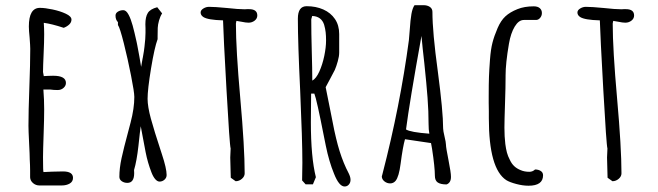

<svg xmlns="http://www.w3.org/2000/svg" viewBox="-20 -690 2494 728"><path d="M131.3 -660.2Q89.4 -660.2 89.4 -589.4Q89.4 -575.2 92.3 -547.4Q94.7 -515.6 94.7 -504.9Q94.7 -449.7 91.3 -358.9Q87.9 -268.1 87.9 -212.9Q87.9 -196.3 90.3 -148.9Q92.8 -101.1 92.8 -85L93.8 -64Q94.2 -54.7 94.2 -43.9V-17.6Q94.7 -4.9 105.2 4.2Q115.7 13.2 129.4 13.2H213.9Q231.9 13.2 244.4 5.9Q256.8 -1.5 256.8 -15.6Q256.8 -40 218.8 -40L177.7 -39.1L145 -37.6Q143.1 -37.6 143.1 -93.8Q143.1 -117.2 145.5 -184.6Q147.5 -238.8 147.5 -274.9Q147.5 -312.5 144.5 -350.6H169.9Q183.6 -348.6 198.2 -348.6Q211.9 -348.6 220.9 -356.7Q230 -364.7 230 -375.5Q230 -402.8 181.6 -402.8Q170.4 -402.8 162.1 -402.3L146 -401.4L143.1 -417Q143.1 -436 145.5 -488.8Q147.5 -531.2 147.5 -560.5Q147.5 -582.5 146 -603.5Q175.8 -599.6 221.7 -584.5Q234.4 -589.4 242.7 -597.4Q251 -605.5 251 -615.7Q251 -627.9 229.7 -637.9Q208.5 -647.9 179.4 -654.1Q150.4 -660.2 131.3 -660.2Z M508.8 -474.1Q505.9 -491.7 500.5 -518.6L498 -530.8Q489.7 -568.8 482.9 -593.5Q476.1 -618.2 467.8 -633.8Q458.5 -651.4 447.8 -651.4Q436 -651.4 427 -645.8Q418 -640.1 418 -630.9Q418 -615.2 427.2 -606V-595.2Q434.6 -585 449.5 -525.9Q464.4 -466.8 476.8 -403.8Q489.3 -340.8 489.3 -322.3Q489.3 -279.3 475.1 -225.1L465.8 -189.9Q449.2 -128.4 440.9 -90.3Q432.6 -52.2 432.6 -19.5Q432.6 -9.3 441.7 -2.9Q450.7 3.4 462.9 3.4Q488.8 3.4 488.8 -33.7Q488.8 -43 488.3 -45.4Q498.5 -79.6 504.9 -136.7Q511.2 -196.8 513.7 -211.4L518.1 -187.5Q522 -164.1 532.2 -112.8Q540 -73.2 554.2 -36.6Q560.5 -20 568.6 -10.7Q576.7 -1.5 585 -1.5Q595.7 -1.5 603.8 -8.8Q611.8 -16.1 611.8 -26.4Q611.8 -51.3 593.8 -105.5L589.4 -119.1Q564.9 -193.4 552.2 -239.7Q539.6 -286.1 539.6 -315.4Q539.6 -351.1 552.7 -430.7Q565.9 -510.3 577.6 -541.5V-553.2Q577.6 -577.1 578.1 -584.5Q578.6 -596.7 583 -612.3Q587.4 -627.9 594.7 -639.2L576.2 -662.6Q549.8 -655.8 540.5 -640.9Q531.2 -626 531.2 -598.1Q531.2 -589.8 531.7 -582.5V-565.4Q531.7 -544.9 527.8 -512.7Q526.4 -498.5 521.5 -471.7Q521 -469.7 520.5 -467.3Q520 -464.8 519.5 -461.4Q516.1 -443.4 515.1 -436.5Z M854 -54.7 855 -16.1 873.5 -2.9Q886.7 -2.9 897.2 -12Q907.7 -21 907.7 -32.7Q907.7 -130.9 891.1 -316.9Q874.5 -502.9 874.5 -600.6L875.5 -606.4L876.5 -610.8L896.5 -607.4Q912.1 -604 922.4 -604Q935.5 -604 945.6 -611.8Q955.6 -619.6 955.6 -631.3Q955.6 -655.3 924.3 -655.3H916Q912.6 -654.8 908.2 -654.8Q883.8 -654.8 840.3 -659.7Q794.9 -664.1 772.5 -664.1Q761.2 -664.1 751 -657.7Q740.7 -651.4 740.7 -642.6Q740.7 -632.3 751 -625.5Q768.1 -614.3 825.7 -612.8Q827.1 -557.1 838.9 -347.9Q850.6 -138.7 854.5 -127L853 -92.8Z M1309.1 -8.3Q1309.1 -15.1 1306.6 -22.2Q1304.2 -29.3 1298.8 -39.6L1292.5 -52.2Q1273.9 -92.3 1260.7 -140.9Q1247.6 -189.5 1233.9 -264.2L1214.8 -359.4L1230.5 -388.7L1249.5 -424.8Q1255.4 -438.5 1260.7 -457.5Q1266.1 -476.6 1266.1 -490.7V-561Q1266.1 -594.2 1250 -617.9Q1233.9 -641.6 1205.8 -654.1Q1177.7 -666.5 1142.6 -666.5Q1109.4 -666.5 1109.4 -619.1Q1109.4 -528.8 1118.2 -345.7Q1126.5 -157.2 1126.5 -72.8L1125.5 -5.9L1138.7 8.8H1166.5L1177.7 -18.1Q1158.7 -94.2 1158.7 -226.6Q1158.7 -257.8 1159.2 -281.7Q1159.7 -305.7 1159.7 -335H1171.9Q1180.7 -313.5 1208.5 -171.4L1215.3 -137.7Q1227.5 -77.6 1246.6 -31.2Q1265.6 17.1 1286.6 17.1Q1296.4 17.1 1302.7 9.8Q1309.1 2.4 1309.1 -8.3ZM1164.1 -384.3Q1164.1 -428.2 1162.1 -497.1Q1160.2 -565.4 1160.2 -615.2Q1160.2 -618.2 1162.1 -623.5L1163.6 -629.4Q1181.2 -628.9 1192.6 -620.4Q1204.1 -611.8 1209 -596.2Q1213.4 -580.6 1214.8 -567.6Q1216.3 -554.7 1216.3 -536.1Q1216.3 -510.7 1209.5 -477.8Q1202.6 -444.8 1190.7 -418.5Q1178.7 -392.1 1164.1 -384.3Z M1628.9 -23.9Q1628.9 -5.4 1639.9 2Q1650.9 9.3 1673.3 9.3Q1689.9 2.9 1689.9 -19V-20Q1689.9 -35.6 1680.7 -82Q1670.9 -130.9 1670.9 -141.6Q1670.9 -149.9 1665.5 -172.4Q1660.2 -194.8 1660.2 -203.1Q1660.2 -267.1 1640.1 -418.9Q1619.6 -568.8 1619.6 -645Q1619.6 -657.2 1609.9 -663.8Q1600.1 -670.4 1585.4 -670.4H1551.8Q1543.9 -659.2 1540 -637Q1536.1 -614.7 1533.7 -577.6Q1532.2 -558.6 1530.3 -537.1Q1497.1 -288.6 1430.2 -30.3L1429.2 -26.4Q1427.7 -22.9 1427.7 -21.5Q1427.7 -10.3 1437.5 -2.4Q1447.3 5.4 1459.5 5.4Q1471.7 5.4 1480 -4.4Q1492.7 -20 1499 -69.3Q1507.3 -133.3 1515.6 -162.1L1614.3 -147.5L1618.2 -126Q1628.9 -55.7 1628.9 -23.9ZM1519.5 -199.2Q1532.7 -302.2 1578.1 -553.7Q1582 -509.3 1588.9 -450.2Q1597.2 -371.6 1601.1 -319.6Q1605 -267.6 1605 -220.2Q1605 -197.8 1607.9 -183.1Q1536.1 -188.5 1519.5 -199.2Z M1941.9 -655.3Q1913.6 -644 1896.2 -627.9Q1878.9 -611.8 1866.7 -583.5Q1853.5 -552.7 1847.2 -527.8Q1840.8 -502.9 1837.9 -464.4Q1835 -425.8 1834 -398.9Q1833 -372.1 1833 -324.2V-300.3Q1833 -281.7 1833.5 -268.6V-241.7Q1833.5 -49.8 1899.9 -6.8Q1912.6 1 1937.5 7.6Q1962.4 14.2 1983.9 14.2Q2039.1 14.2 2039.1 -25.4Q2039.1 -36.1 2030.3 -41.7Q2021.5 -47.4 2008.8 -47.4Q1999.5 -38.6 1987.3 -38.6Q1968.3 -38.6 1954.1 -44.9Q1939.5 -50.8 1929.7 -60.1Q1919.9 -69.3 1913.1 -84Q1905.8 -97.7 1902.1 -111.6Q1898.4 -125.5 1896 -144Q1892.6 -171.9 1892.6 -206.1Q1892.6 -231 1895 -302.7Q1897 -359.4 1897 -398.9V-403.8Q1897 -449.7 1909.7 -523.9Q1916.5 -564 1931.6 -589.1Q1946.8 -614.3 1966.3 -614.3H2013.2Q2022 -614.7 2028.3 -622.6Q2034.7 -630.4 2034.7 -640.6Q2034.7 -651.9 2026.9 -658.9Q2019 -666 2003.9 -666Q1968.3 -666 1941.9 -655.3Z M2282.7 -54.7 2283.7 -16.1 2302.2 -2.9Q2315.4 -2.9 2325.9 -12Q2336.4 -21 2336.4 -32.7Q2336.4 -130.9 2319.8 -316.9Q2303.2 -502.9 2303.2 -600.6L2304.2 -606.4L2305.2 -610.8L2325.2 -607.4Q2340.8 -604 2351.1 -604Q2364.3 -604 2374.3 -611.8Q2384.3 -619.6 2384.3 -631.3Q2384.3 -655.3 2353 -655.3H2344.7Q2341.3 -654.8 2336.9 -654.8Q2312.5 -654.8 2269 -659.7Q2223.6 -664.1 2201.2 -664.1Q2189.9 -664.1 2179.7 -657.7Q2169.4 -651.4 2169.4 -642.6Q2169.4 -632.3 2179.7 -625.5Q2196.8 -614.3 2254.4 -612.8Q2255.9 -557.1 2267.6 -347.9Q2279.3 -138.7 2283.2 -127L2281.7 -92.8Z"/></svg>

Font: Amatica SC
Style: Bold
Weight: 400
Designer: Vernon Adams, Ben Nathan
Foundry: newtypography
Version: Version 2.000